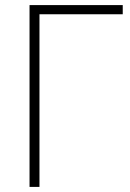

<svg xmlns="http://www.w3.org/2000/svg" viewBox="-20 -734 509 754"><path d="M462 -714V-678H135V0H96V-714Z"/></svg>

Font: Noto Sans Disp ExtLt
Style: Regular
Weight: 200
Designer: Monotype Design Team
Foundry: Monotype Imaging Inc.
Version: Version 2.000;GOOG;noto-source:20170915:90ef993387c0